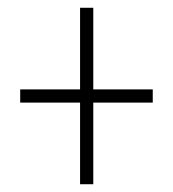

<svg xmlns="http://www.w3.org/2000/svg" viewBox="-20 -666 445 494"><path d="M186 -402H32V-436H186V-646H220V-436H373V-402H220V-192H186Z"/></svg>

Font: Noto Sans Telugu UI ExtraCondensed ExtraLight
Style: Regular
Weight: 200
Width: 2
Designer: Jelle Bosma - Monotype Design Team
Foundry: Monotype Imaging Inc.
Version: Version 2.005